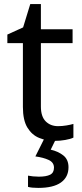

<svg xmlns="http://www.w3.org/2000/svg" viewBox="-20 -679 401 939"><path d="M264 -62Q284 -62 305 -65.5Q326 -69 339 -73V-6Q325 1 299 5.5Q273 10 249 10Q207 10 171.5 -4.5Q136 -19 114 -55Q92 -91 92 -156V-468H16V-510L93 -545L128 -659H180V-536H335V-468H180V-158Q180 -109 203.5 -85.5Q227 -62 264 -62ZM315 139Q315 187 278 213.5Q241 240 167 240Q135 240 117 235V180Q126 182 141 183.5Q156 185 170 185Q206 185 225 175.5Q244 166 244 141Q244 115 217.5 103Q191 91 153 86L196 0H254L228 53Q264 61 289.5 81Q315 101 315 139Z"/></svg>

Font: Noto Sans Living
Style: Regular
Weight: 400
Designer: Monotype Design Team
Foundry: Monotype Imaging Inc.
Version: Version 2.013; ttfautohint (v1.8.4.7-5d5b)